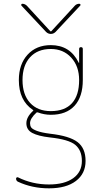

<svg xmlns="http://www.w3.org/2000/svg" viewBox="-20 -770 540 1020"><path d="M250 -179.7Q324.2 -179.7 362.3 -221.7Q400.4 -263.7 400.4 -344.7Q400.4 -418 358.4 -463.9Q316.4 -509.8 250 -509.8Q179.7 -509.8 139.6 -465.8Q99.6 -421.9 99.6 -344.7Q99.6 -267.6 139.6 -223.6Q179.7 -179.7 250 -179.7ZM75.2 195.3Q65.4 190.4 65.4 178.7Q65.4 174.8 68.4 172.9Q71.3 170.9 75.2 171.9Q151.4 210 240.2 210Q322.3 210 368.7 176.8Q415 143.6 415 85Q415 29.3 380.4 0Q345.7 -29.3 244.1 -40Q183.6 -46.9 151.9 -63.5Q120.1 -80.1 120.1 -115.2Q120.1 -148.4 155.3 -180.7Q159.2 -184.6 154.3 -186.5Q80.1 -236.3 80.1 -344.7Q80.1 -428.7 126.5 -479.5Q172.9 -530.3 250 -530.3Q351.6 -530.3 397.5 -438.5Q397.5 -436.5 399.4 -435.5Q400.4 -435.5 400.4 -436.5V-509.8Q400.4 -519.5 410.2 -519.5Q419.9 -519.5 419.9 -509.8V-344.7Q419.9 -255.9 376 -208Q332 -160.2 250 -160.2Q214.8 -160.2 180.7 -172.9Q175.8 -173.8 173.8 -171.9Q139.6 -140.6 139.6 -115.2Q139.6 -102.5 145.5 -93.3Q151.4 -84 175.8 -74.7Q200.2 -65.4 246.1 -59.6Q349.6 -47.9 392.1 -15.1Q434.6 17.6 434.6 85Q434.6 152.3 383.3 191.4Q332 230.5 240.2 230.5Q150.4 230.5 75.2 195.3ZM224.6 -600.6 93.8 -740.2Q91.8 -743.2 93.3 -746.6Q94.7 -750 98.6 -750Q111.3 -750 122.1 -740.2L248 -603.5H250H252L377.9 -740.2Q387.7 -750 401.4 -750Q405.3 -750 407.2 -746.6Q409.2 -743.2 406.2 -740.2L275.4 -600.6Q264.6 -589.8 250 -589.8Q235.4 -589.8 224.6 -600.6Z"/></svg>

Font: Rounded-L Mgen+ 2m thin
Style: Regular
Weight: 100
Designer: [Source Han Sans]
Ryoko NISHIZUKA  (kana & ideographs); Paul D. Hunt (Latin, Greek & Cyrillic); Wenlong ZHANG  (bopomofo
Version: Version 1.059.20150602